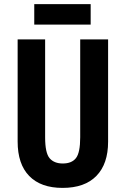

<svg xmlns="http://www.w3.org/2000/svg" viewBox="-20 -906 611 936"><path d="M507 -215Q507 -107 450 -48.5Q393 10 285 10Q179 10 122.5 -48Q66 -106 66 -216V-714H200V-236Q200 -160 222 -134.5Q244 -109 286 -109Q330 -109 350.5 -135.5Q371 -162 371 -237V-714H507ZM422 -886V-786H147V-886Z"/></svg>

Font: Noto Sans Sinhala ExtraCondensed
Style: Bold
Weight: 700
Width: 2
Designer: Jelle Bosma - Monotype Design Team
Foundry: Monotype Imaging Inc.
Version: Version 2.006; ttfautohint (v1.8.4.7-5d5b)